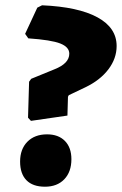

<svg xmlns="http://www.w3.org/2000/svg" viewBox="-20 -697 461 726"><path d="M139 -677Q276 -671 348.5 -631.5Q421 -592 421 -523Q421 -476 390 -435Q359 -394 303 -367L240 -337L237 -331L235 -260L97 -240L86 -252L90 -388L98 -399L186 -435Q242 -457 242 -494Q242 -519 208 -532.5Q174 -546 87 -552L75 -569L121 -668ZM158 -189Q201 -189 225.5 -164Q250 -139 250 -95Q250 -47 223 -19Q196 9 150 9Q104 9 80 -15.5Q56 -40 56 -86Q56 -133 83.5 -161Q111 -189 158 -189Z"/></svg>

Font: Alegreya Sans Black
Style: Italic
Weight: 900
Italic angle: -7°
Designer: Juan Pablo del Peral
Foundry: Huerta Tipografica
Version: Version 2.007